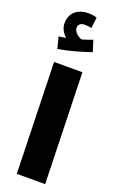

<svg xmlns="http://www.w3.org/2000/svg" viewBox="-190 -1066 691 1114"><g transform="rotate(20 155.0 -509.0)"><path d="M50 -761C122 -773 198 -796 250 -814L228 -883C208 -875 186 -868 163 -861C141 -869 113 -888 113 -917C113 -936 128 -948 153 -948C168 -948 182 -946 194 -943L202 -1010C188 -1015 170 -1018 148 -1018C95 -1018 38 -990 38 -916C38 -885 55 -857 76 -839C64 -837 50 -835 32 -832ZM77 0H252L233 -684H58Z"/></g></svg>

Font: Noto Sans Arabic UI SmCn Bk
Style: Regular
Weight: 900
Width: 4
Designer: Monotype Design Team, Nadine Chahine and Nizar Qandah
Foundry: Monotype Imaging Inc.
Version: Version 2.010